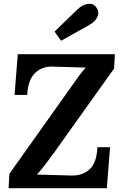

<svg xmlns="http://www.w3.org/2000/svg" viewBox="-20 -983 643 1003"><path d="M25 0 29 -75 353 -531Q376 -564 392.5 -586.5Q409 -609 428 -630L256 -635Q201 -637 164 -602.5Q127 -568 122 -487H56L73 -700H580L576 -625L265 -189Q243 -158 219.5 -127.5Q196 -97 173 -71L355 -66Q411 -65 448 -98.5Q485 -132 489 -214H555L538 0ZM299 -770 265 -818 387 -936Q402 -950 420 -957.5Q438 -965 455.5 -962.5Q473 -960 484 -943Q496 -926 493 -909Q490 -892 478 -878Q466 -864 449 -854Z"/></svg>

Font: Lora
Style: Bold Italic
Weight: 700
Italic angle: -3°
Designer: Olga Karpushina, Alexei Vanyashin (Cyrillic)
Foundry: Cyreal
Version: Version 3.004